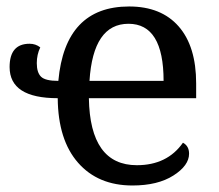

<svg xmlns="http://www.w3.org/2000/svg" viewBox="-20 -566 679 596"><path d="M159.2 -261.2Q9.8 -261.2 9.8 -357.9Q9.8 -430.2 71.8 -430.2Q90.8 -430.2 105 -418.9Q94.2 -396.5 94.2 -370.1Q94.2 -340.8 107.4 -327.9Q120.6 -314.9 161.1 -314.9Q182.1 -545.9 380.9 -545.9Q480.5 -545.9 534.7 -483.9Q588.9 -421.9 588.9 -307.1V-261.2H255.9Q259.3 -53.2 404.8 -53.2Q499 -53.2 547.9 -123Q566.9 -112.8 566.9 -88.9Q566.9 -52.2 518.3 -21.2Q469.7 9.8 391.1 9.8Q284.2 9.8 222.2 -61Q160.2 -131.8 159.2 -261.2ZM257.8 -314.9H487.8Q487.8 -492.2 378.9 -492.2Q269 -492.2 257.8 -314.9Z"/></svg>

Font: Droid Serif
Style: Regular
Weight: 400
Designer: Monotype Design team
Foundry: Monotype Imaging Inc.
Version: Version 1.03